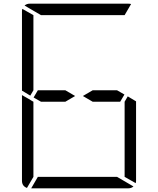

<svg xmlns="http://www.w3.org/2000/svg" viewBox="-20 -1020 856 1040"><path d="M482 -531H614L654 -508L631 -469H482L429 -500ZM672 -498 717 -471V-41Q717 -32 715 -28L655 -62V-70V-82V-83V-134V-265V-450V-469ZM144 -502 99 -529V-959Q99 -968 101 -972L161 -938V-928V-918V-866V-735V-548V-531ZM126 -2Q99 -12 99 -41V-500V-505L134 -485L152 -474L161 -469V-452V-265V-134V-83V-82V-72V-62ZM202 -938 113 -990Q125 -1000 140 -1000H408H676Q686 -1000 690 -998L655 -938H625H439H377ZM614 -62 703 -10Q691 0 676 0H408H149L185 -62H191H377H439ZM334 -469H202L162 -492L185 -531H334L387 -500Z"/></svg>

Font: DSEG14 Modern
Style: Light
Weight: 300
Designer: Keshikan(Twitter:@keshinomi_88pro)
Version: Version 0.46